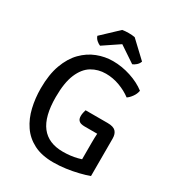

<svg xmlns="http://www.w3.org/2000/svg" viewBox="-210 -1017 1062 1157"><g transform="rotate(30 321.0 -439.0)"><path d="M576 -622Q572 -598.5 557 -577.8Q542 -557 526.5 -547Q491 -574 444 -591.5Q397 -609 348 -609Q294 -609 250.2 -582.8Q206.5 -556.5 181 -496.5Q155.5 -436.5 155.5 -335.5Q155.5 -201 205.8 -136.2Q256 -71.5 356.5 -71.5Q409.5 -71.5 455.8 -83.2Q502 -95 525.5 -106L577.5 -29.5Q547.5 -18.5 507.8 -8.8Q468 1 424.5 7Q381 13 338.5 13Q257.5 13 202.2 -15.5Q147 -44 113.8 -93Q80.5 -142 65.8 -205Q51 -268 51 -336.5Q51 -432.5 76 -500.8Q101 -569 143.2 -612Q185.5 -655 238.5 -675.5Q291.5 -696 347 -696Q409 -696 470.5 -676Q532 -656 576 -622ZM480.5 -206Q480.5 -241 482.5 -269.8Q484.5 -298.5 490 -320.5L577.5 -290.5V-29.5L480.5 -28ZM504.5 -356.5Q545 -356.5 561.2 -339.5Q577.5 -322.5 577.5 -290.5V-269H393.5Q381.5 -269 370 -272Q358.5 -275 350.8 -284.5Q343 -294 343 -313Q343 -324 345.5 -335.5Q348 -347 351 -356.5ZM387 -886 499 -780.5Q493.5 -764 480.2 -752.5Q467 -741 455.5 -737L343.5 -812L232 -737Q220.5 -741 207 -752.5Q193.5 -764 188 -780.5L300 -886Q319.5 -889.5 343.5 -889.5Q368 -889.5 387 -886Z"/></g></svg>

Font: Signika Negative Light
Style: Regular
Weight: 400
Version: Version 2.001